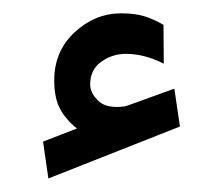

<svg xmlns="http://www.w3.org/2000/svg" viewBox="-20 -804 312 285"><path d="M94.2 -613.3Q77.6 -626.5 69.1 -642.6Q60.5 -658.7 60.5 -684.6Q60.5 -728 90.8 -756.1Q121.1 -784.2 159.7 -784.2Q180.7 -784.2 194.6 -779.8Q208.5 -775.4 222.7 -767.1L223.1 -709.5Q194.3 -724.1 166.5 -724.1Q147 -724.1 130.4 -712.4Q113.8 -700.7 113.8 -678.2Q114.3 -665 126.5 -653.8Q138.7 -642.6 164.6 -646Q164.6 -646 168.5 -647L238.8 -672.4L247.1 -616.2L51.8 -539.1L43.9 -593.8Z"/></svg>

Font: Vazirmatn UI ExtraBold
Style: Regular
Weight: 800
Designer: Saber Rastikerdar
Foundry: Saber Rastikerdar
Version: Version 33.003